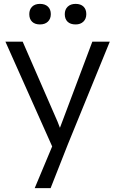

<svg xmlns="http://www.w3.org/2000/svg" viewBox="-20 -740 594 990"><path d="M159 230 249 15 8 -525H97L277 -112Q281 -103 289 -81Q291 -87 296 -99.5Q301 -112 303 -118L456 -525H546L330 4L241 230ZM131 -667Q131 -691 145.5 -705.5Q160 -720 186 -720Q212 -720 227 -706Q242 -692 242 -667Q242 -643 227 -628.5Q212 -614 186 -614Q160 -614 145.5 -628Q131 -642 131 -667ZM314 -667Q314 -691 329 -705.5Q344 -720 370 -720Q396 -720 410.5 -706Q425 -692 425 -667Q425 -643 410 -628.5Q395 -614 370 -614Q343 -614 328.5 -628Q314 -642 314 -667Z"/></svg>

Font: Easer Grotesk Light
Style: Regular
Weight: 300
Designer: Boardeaser, Bonnie Shaver-Troup, Thomas Jockin
Foundry: Lexend
Version: Version 1.008;Glyphs 3.1.2 (3151)